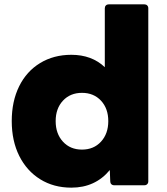

<svg xmlns="http://www.w3.org/2000/svg" viewBox="-20 -810 766 883"><path d="M34 -253Q34 -344 68 -413Q102 -482 164.5 -520Q227 -558 308 -558Q402 -558 462 -501V-772Q462 -780 467 -785Q472 -790 480 -790H644Q652 -790 657 -785Q662 -780 662 -772V24Q662 32 657 37Q652 42 644 42H505Q497 42 492 37Q487 32 487 24L485 -28Q418 53 308 53Q227 53 165 14.5Q103 -24 68.5 -93Q34 -162 34 -253ZM357 -122Q411 -122 444.5 -158.5Q478 -195 478 -253Q478 -311 444.5 -347Q411 -383 357 -383Q303 -383 269.5 -347Q236 -311 236 -253Q236 -195 269.5 -158.5Q303 -122 357 -122Z"/></svg>

Font: LINE Seed JP_TTF ExtraBold
Style: Regular
Weight: 800
Designer: LY Corporation & Fontrix & Fontworks
Version: Version 1.015